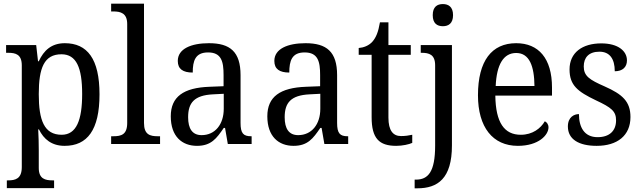

<svg xmlns="http://www.w3.org/2000/svg" viewBox="-20 -780 3474 1040"><path d="M17 239H273V197H265C225 197 190 189 190 130V34C190 2 189 -44 187 -79H191C217 -26 260 10 330 10C453 10 519 -76 519 -269C519 -461 453 -546 331 -546C259 -546 217 -507 190 -448H186L176 -536H13V-494H25C65 -494 98 -485 98 -426V125C98 188 64 197 24 197H17ZM314 -50C219 -50 190 -129 190 -270C190 -412 219 -486 313 -486C394 -486 425 -413 425 -271C425 -129 394 -50 314 -50Z M582 0H847V-42H835C792 -42 760 -51 760 -114V-760H582V-718H594C633 -718 669 -709 669 -650V-114C669 -51 637 -42 594 -42H582Z M1047 10C1124 10 1153 -30 1192 -87H1199L1214 0H1343V-42H1340C1298 -42 1283 -58 1283 -114V-373C1283 -500 1226 -546 1112 -546C1016 -546 943 -516 943 -450C943 -406 971 -387 1024 -387C1024 -451 1038 -496 1107 -496C1180 -496 1191 -446 1191 -373V-313L1115 -310C974 -305 905 -256 905 -150C905 -41 966 10 1047 10ZM1072 -48C1022 -48 999 -83 999 -145C999 -223 1032 -264 1134 -269L1192 -272V-191C1192 -106 1145 -48 1072 -48Z M1570 10C1647 10 1676 -30 1715 -87H1722L1737 0H1866V-42H1863C1821 -42 1806 -58 1806 -114V-373C1806 -500 1749 -546 1635 -546C1539 -546 1466 -516 1466 -450C1466 -406 1494 -387 1547 -387C1547 -451 1561 -496 1630 -496C1703 -496 1714 -446 1714 -373V-313L1638 -310C1497 -305 1428 -256 1428 -150C1428 -41 1489 10 1570 10ZM1595 -48C1545 -48 1522 -83 1522 -145C1522 -223 1555 -264 1657 -269L1715 -272V-191C1715 -106 1668 -48 1595 -48Z M2126 10C2160 10 2196 2 2213 -6V-50C2194 -46 2176 -43 2152 -43C2109 -43 2084 -73 2084 -143V-483H2205V-536H2084V-659H2038C2029 -606 2017 -577 1997 -554C1977 -532 1949 -522 1923 -520V-483H1993V-145C1993 -30 2034 10 2126 10Z M2379 -638C2409 -638 2434 -653 2434 -698C2434 -743 2409 -758 2379 -758C2348 -758 2324 -743 2324 -698C2324 -653 2348 -638 2379 -638ZM2226 240H2241C2351 240 2428 187 2428 8V-536H2259V-494H2263C2304 -494 2337 -485 2337 -426V9C2337 151 2299 193 2233 193H2226Z M2785 10C2898 10 2951 -49 2951 -90C2951 -107 2941 -119 2931 -123C2909 -85 2865 -50 2801 -50C2712 -50 2665 -115 2663 -262H2970V-306C2970 -464 2897 -546 2776 -546C2644 -546 2569 -451 2569 -264C2569 -91 2649 10 2785 10ZM2875 -314H2665C2670 -430 2707 -493 2776 -493C2848 -493 2874 -421 2875 -314Z M3212 10C3323 10 3395 -45 3395 -146C3395 -230 3352 -269 3255 -312C3173 -348 3142 -368 3142 -420C3142 -467 3168 -500 3227 -500C3282 -500 3310 -462 3310 -394C3353 -394 3376 -417 3376 -453C3376 -503 3329 -545 3237 -545C3134 -545 3065 -495 3065 -404C3065 -318 3109 -284 3207 -237C3293 -197 3317 -177 3317 -128C3317 -72 3282 -37 3217 -37C3144 -37 3116 -92 3116 -162C3090 -162 3056 -146 3056 -95C3056 -25 3116 10 3212 10Z"/></svg>

Font: Noto Serif Georgian SemiCondensed
Style: Regular
Weight: 400
Width: 4
Designer: Monotype Design Team, Akaki Razmadze
Foundry: Google LLC
Version: Version 2.003